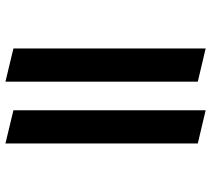

<svg xmlns="http://www.w3.org/2000/svg" viewBox="-55 -599 765 695"><g transform="rotate(-90 327.5 -251.5)"><path d="M275.9 -585.4V110.4L155.8 82V-614.3ZM499.5 -585.4V110.4L379.4 82V-614.3Z"/></g></svg>

Font: Vesper Libre
Style: Bold
Weight: 700
Designer: Robert Keller & Kimya Gandhi
Foundry: Mota Italic
Version: Version 1.058